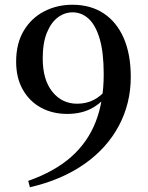

<svg xmlns="http://www.w3.org/2000/svg" viewBox="-20 -771 622 809"><path d="M106 18 99 -9Q210 -48 280 -110Q350 -172 383.5 -258.5Q417 -345 417 -458Q417 -550 400 -607.5Q383 -665 353.5 -692Q324 -719 286 -719Q252 -719 223.5 -697.5Q195 -676 177.5 -633Q160 -590 160 -525Q160 -435 200.5 -384.5Q241 -334 305 -334Q344 -334 375 -350Q406 -366 432 -398L453 -392H444Q421 -347 374.5 -319Q328 -291 263 -291Q201 -291 152.5 -317.5Q104 -344 76 -393.5Q48 -443 48 -511Q48 -588 80 -641.5Q112 -695 166 -723Q220 -751 285 -751Q362 -751 417 -714.5Q472 -678 501.5 -610Q531 -542 531 -447Q531 -335 480.5 -240.5Q430 -146 335 -79.5Q240 -13 106 18Z"/></svg>

Font: Noto Serif TC ExtraLight SemiBold
Style: Regular
Weight: 600
Version: Version 2.003-H1;hotconv 1.1.1;makeotfexe 2.6.0